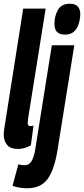

<svg xmlns="http://www.w3.org/2000/svg" viewBox="-23 -786 449 1026"><path d="M101 -740H221L128 -158Q127 -148 126 -141Q125 -134 125 -129Q125 -112 139 -112Q147 -112 156 -115L142 -10Q129 -1 109.5 4.5Q90 10 73 10Q34 10 15.5 -11Q-3 -32 -3 -68Q-3 -82 0 -100ZM350 -766Q406 -766 406 -709Q405 -682 397 -657Q389 -632 371.5 -616.5Q354 -601 324 -601Q267 -601 268 -659Q268 -700 286.5 -733Q305 -766 350 -766ZM374 -544 284 18Q267 122 231 171Q195 220 121 220Q105 220 84 217Q63 214 44 207L75 92Q85 95 93 96Q101 97 109 97Q132 97 145 76Q158 55 165 14L254 -544Z"/></svg>

Font: Georama ExtraCondensed
Style: Bold Italic
Weight: 700
Width: 2
Italic angle: -9°
Designer: Jean-Baptiste Levee
Foundry: Production Type
Version: Version 1.000